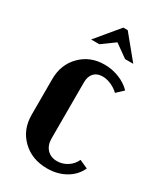

<svg xmlns="http://www.w3.org/2000/svg" viewBox="-177 -753 707 832"><g transform="rotate(30 176.5 -337.0)"><path d="M89.8 -569.8 185.1 -684.1H207L300.8 -569.8H259.8L194.8 -616.2L130.9 -569.8ZM29.8 -336.9Q29.8 -409.7 76.9 -457.3Q124 -504.9 195.8 -504.9Q233.9 -504.9 269 -491Q304.2 -477.1 328.1 -452.1L294.9 -420.9Q279.3 -436.5 257.1 -446.3Q234.9 -456.1 213.9 -456.1Q186.5 -456.1 171.1 -439.5Q155.8 -422.9 155.8 -393.1V-112.8Q155.8 -79.1 174.6 -59.1Q193.4 -39.1 225.1 -39.1Q252.9 -39.1 276.6 -54.7Q300.3 -70.3 311 -95.2L353 -76.2Q335 -36.1 294.9 -13.2Q254.9 9.8 203.1 9.8Q127.4 9.8 78.6 -37.4Q29.8 -84.5 29.8 -158.2Z"/></g></svg>

Font: Moniqa Black Paragraph
Style: Regular
Weight: 900
Designer: Rajesh Rajput
Foundry: Rajesh Rajput
Version: Version 1.000